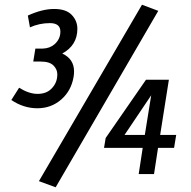

<svg xmlns="http://www.w3.org/2000/svg" viewBox="-20 -738 809 814"><path d="M308 -616Q308 -546 244 -511Q294 -488 294 -435Q294 -424 292 -412Q282 -353 239.5 -316Q197 -279 138.5 -279Q80 -279 28 -314L61 -366Q103 -340 139 -340Q175 -340 196 -360Q223 -385 223 -423Q223 -444 206.5 -460.5Q190 -477 153 -477H121L130 -532H161Q192 -533 212 -551Q236 -573 236 -604Q236 -640 191.5 -640Q147 -640 107 -622L98 -672Q159 -700 209.5 -700Q260 -700 284 -675Q308 -650 308 -616ZM718 -111H650L633 0H568L585 -111H421L428 -153L599 -400H696L659 -166H727ZM594 -166 621 -334 508 -166ZM651 -692 216 56 145 30 582 -718Z"/></svg>

Font: Rambla
Style: Italic
Weight: 400
Italic angle: -12°
Designer: Martin Sommaruga
Foundry: Martin Sommaruga
Version: Version 1.001